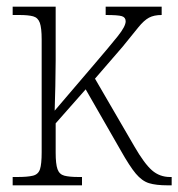

<svg xmlns="http://www.w3.org/2000/svg" viewBox="-20 -556 535 576"><path d="M18 0V-25H32Q63 -25 79 -29Q95 -33 100 -48.5Q105 -64 105 -99V-438Q105 -472 99.5 -487.5Q94 -503 79.5 -507Q65 -511 38 -511H18V-536H147V-374Q147 -341 146 -298Q145 -255 144 -224L261 -361Q309 -417 333 -447Q357 -477 357 -492Q357 -504 345.5 -507.5Q334 -511 297 -511V-536H465V-511Q442 -511 427 -503Q412 -495 395 -474Q378 -453 348 -416L265 -320L383 -117Q413 -65 436 -45Q459 -25 490 -25H495V0H483Q448 0 427 -6.5Q406 -13 387.5 -35Q369 -57 342 -105L237 -288L147 -186V-98Q147 -64 152.5 -48.5Q158 -33 173 -29Q188 -25 216 -25H226V0Z"/></svg>

Font: Noto Serif SemiCondensed ExtraLight
Style: Regular
Weight: 200
Width: 4
Designer: Monotype Design Team
Foundry: Monotype Imaging Inc.
Version: Version 2.014